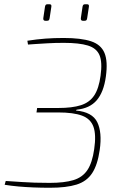

<svg xmlns="http://www.w3.org/2000/svg" viewBox="-20 -877 580 905"><path d="M280 -698Q362 -698 409 -682.5Q456 -667 472.5 -627.5Q489 -588 479 -516Q469 -443 436 -404.5Q403 -366 341 -360L338 -356Q415 -349 438.5 -301Q462 -253 450 -170Q440 -100 414.5 -61Q389 -22 341 -7Q293 8 215 8Q175 8 138 6.5Q101 5 67 2Q33 -1 2 -6L7 -24Q28 -23 83 -19Q138 -15 214 -15Q283 -15 326 -28Q369 -41 392 -75.5Q415 -110 424 -174Q434 -242 420.5 -279.5Q407 -317 366.5 -332Q326 -347 254 -347H152L155 -368H255Q320 -368 361 -381Q402 -394 424 -427Q446 -460 454 -520Q463 -584 449 -617Q435 -650 394 -662.5Q353 -675 281 -675Q239 -675 205 -673Q171 -671 147.5 -669.5Q124 -668 112 -667L109 -685Q154 -692 194 -695Q234 -698 280 -698ZM213 -857Q219 -857 221 -854Q223 -851 222 -845L214 -792Q213 -785 210.5 -782Q208 -779 201 -779H194Q183 -779 184 -791L192 -845Q193 -851 195.5 -854Q198 -857 204 -857ZM390 -857Q396 -857 398 -854Q400 -851 399 -845L391 -792Q390 -785 387.5 -782Q385 -779 378 -779H371Q360 -779 361 -791L369 -845Q370 -851 372.5 -854Q375 -857 381 -857Z"/></svg>

Font: Exo 2 Thin
Style: Italic
Weight: 250
Italic angle: -8°
Designer: Natanael Gama
Foundry: Natanael Gama
Version: Version 2.010